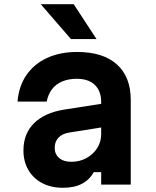

<svg xmlns="http://www.w3.org/2000/svg" viewBox="-20 -874 740 909"><path d="M469 -384V-272L311 -247Q276 -242 257.5 -223Q239 -204 239 -174Q239 -144 260 -126Q281 -108 318 -108Q357 -108 389 -125.5Q421 -143 440 -172.5Q459 -202 459 -239V-390Q459 -443 429 -472Q399 -501 343 -501Q305 -501 275 -488.5Q245 -476 226.5 -452Q208 -428 201 -393H63Q69 -466 105 -518.5Q141 -571 202.5 -599.5Q264 -628 345 -628Q468 -628 533.5 -569Q599 -510 599 -401V0H459V-59H424Q404 -23 368 -4Q332 15 278 15Q222 15 180 -7Q138 -29 114.5 -69Q91 -109 91 -162Q91 -241 141 -290.5Q191 -340 283 -355ZM437 -689H316L173 -854H329Z"/></svg>

Font: Martian Mono SemiExpanded SemiBold
Style: Regular
Weight: 600
Monospace: yes
Version: Version 0.930